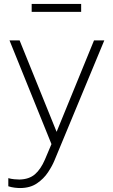

<svg xmlns="http://www.w3.org/2000/svg" viewBox="-20 -730 569 970"><path d="M81 220Q132 220 166.5 196.5Q201 173 222.5 140.5Q244 108 255 81L507 -526H455L266 -64L79 -526H28L240 -2L207 76Q186 125 156.5 150.5Q127 176 78 177Q67 177 51.5 175.5Q36 174 22 170V211Q37 216 53 218Q69 220 81 220ZM140 -670H390V-710H140Z"/></svg>

Font: Plus Jakarta Sans ExtraLight
Style: Regular
Weight: 200
Designer: Gumpita Rahayu
Foundry: Tokotype
Version: Version 2.004; ttfautohint (v1.8.3)